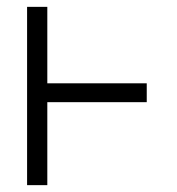

<svg xmlns="http://www.w3.org/2000/svg" viewBox="-20 -540 515 560"><path d="M59 0V-520H118V-297H408V-242H118V0Z"/></svg>

Font: Iosevka QP Light
Style: Regular
Weight: 300
Designer: Belleve Invis
Foundry: Belleve Invis
Version: Version 20.0.0; ttfautohint (v1.8.4)